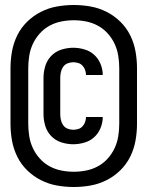

<svg xmlns="http://www.w3.org/2000/svg" viewBox="-20 -709 590 768"><path d="M273 -132Q249 -132 225.5 -139.5Q202 -147 185 -164.5Q168 -182 161 -205.5Q154 -229 154 -253V-397Q154 -421 161 -444.5Q168 -468 185 -485.5Q202 -503 225.5 -510.5Q249 -518 273 -518Q295 -518 317.5 -511.5Q340 -505 356.5 -490Q373 -475 382 -453.5Q391 -432 391 -409H324Q324 -419 320.5 -429Q317 -439 310 -446.5Q303 -454 293 -457Q283 -460 273 -460Q261 -460 250 -455.5Q239 -451 232.5 -441.5Q226 -432 223.5 -420.5Q221 -409 221 -397V-253Q221 -241 223.5 -229.5Q226 -218 232.5 -208.5Q239 -199 250 -194.5Q261 -190 273 -190Q283 -190 293 -193Q303 -196 310 -203.5Q317 -211 320.5 -221Q324 -231 324 -241H391Q391 -218 382 -196.5Q373 -175 356.5 -160Q340 -145 317.5 -138.5Q295 -132 273 -132ZM275 39Q241 39 207.5 33Q174 27 143.5 11.5Q113 -4 88.5 -28Q64 -52 49 -82.5Q34 -113 28 -146.5Q22 -180 22 -214V-436Q22 -470 28 -503.5Q34 -537 49 -567.5Q64 -598 88.5 -622Q113 -646 143.5 -661.5Q174 -677 207.5 -683Q241 -689 275 -689Q309 -689 342.5 -683Q376 -677 406.5 -661.5Q437 -646 461.5 -622Q486 -598 501 -567.5Q516 -537 522 -503.5Q528 -470 528 -436V-214Q528 -180 522 -146.5Q516 -113 501 -82.5Q486 -52 461.5 -28Q437 -4 406.5 11.5Q376 27 342.5 33Q309 39 275 39ZM275 -22Q300 -22 325 -27Q350 -32 372 -44Q394 -56 411 -75Q428 -94 438.5 -116.5Q449 -139 453 -164Q457 -189 457 -214V-436Q457 -461 453 -486Q449 -511 438.5 -533.5Q428 -556 411 -575Q394 -594 372 -606Q350 -618 325 -623Q300 -628 275 -628Q250 -628 225 -623Q200 -618 178 -606Q156 -594 139 -575Q122 -556 111.5 -533.5Q101 -511 97 -486Q93 -461 93 -436V-214Q93 -189 97 -164Q101 -139 111.5 -116.5Q122 -94 139 -75Q156 -56 178 -44Q200 -32 225 -27Q250 -22 275 -22Z"/></svg>

Font: Lode
Style: Bold
Weight: 700
Monospace: yes
Designer: Belleve Invis
Foundry: Belleve Invis
Version: Version 29.2.0; ttfautohint (v1.8.3)